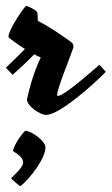

<svg xmlns="http://www.w3.org/2000/svg" viewBox="-52 -365 381 655"><path d="M198 -202C200 -208 198 -217 190 -222C190 -222 128 -268 77 -294C77 -309 76 -320 75 -323C72 -331 41 -345 38 -345C32 -345 -23 -263 -23 -241C-23 -238 -22 -236 -20 -235C-20 -235 1 -218 33 -198C11 -175 -15 -150 -32 -134L-9 -110C13 -129 44 -158 65 -180C72 -176 79 -172 87 -169C81 -155 59 -113 40 -26C40 -3 85 27 105 27C151 27 266 -76 309 -120C302 -128 293 -138 287 -144C264 -124 167 -38 146 -38C144 -38 143 -39 143 -41C143 -63 181 -152 198 -202ZM103 138C103 114 52 81 35 81C26 86 -4 128 -8 150C-3 155 27 168 27 190C27 205 -3 232 -14 243C-13 246 13 269 18 270C49 245 103 177 103 138Z"/></svg>

Font: Yesteryear
Style: Regular
Weight: 400
Designer: Astigmatic (AOETI)
Foundry: Astigmatic (AOETI)
Version: Version 1.000